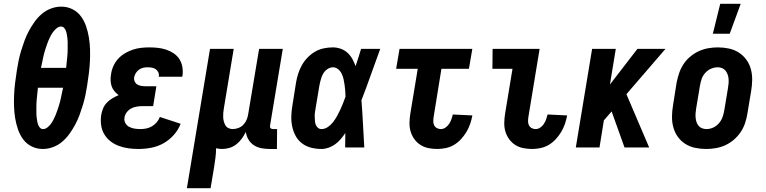

<svg xmlns="http://www.w3.org/2000/svg" viewBox="-20 -778 4040 1013"><path d="M206 8Q174 8 147 -5.5Q120 -19 102.5 -42.5Q85 -66 75 -95Q65 -124 60 -154.5Q55 -185 54 -216.5Q53 -248 54.5 -279.5Q56 -311 60 -343Q64 -375 69 -407Q73 -433 78.5 -459.5Q84 -486 92 -512Q100 -538 109.5 -564Q119 -590 132.5 -615Q146 -640 162.5 -663Q179 -686 200.5 -704.5Q222 -723 249 -733Q276 -743 303 -743Q335 -743 362 -729.5Q389 -716 406.5 -692.5Q424 -669 434 -640Q444 -611 449 -580.5Q454 -550 455 -518.5Q456 -487 454.5 -455.5Q453 -424 449 -392Q445 -360 440 -328Q436 -302 430.5 -275.5Q425 -249 417 -223Q409 -197 399.5 -171Q390 -145 376.5 -120Q363 -95 346.5 -72Q330 -49 308.5 -30.5Q287 -12 260 -2Q233 8 206 8ZM329 -420Q330 -430 331 -440Q332 -450 333 -459.5Q334 -469 335 -479Q336 -489 336.5 -499Q337 -509 337 -519Q337 -529 337 -538.5Q337 -548 337 -558Q337 -568 335.5 -577.5Q334 -587 332.5 -596.5Q331 -606 328 -614.5Q325 -623 318.5 -630.5Q312 -638 302 -638Q290 -638 279.5 -629.5Q269 -621 261 -610.5Q253 -600 247 -588.5Q241 -577 236 -565Q231 -553 227 -541Q223 -529 219 -517Q215 -505 212 -493Q209 -481 206.5 -468.5Q204 -456 201.5 -444Q199 -432 196 -420ZM207 -97Q219 -97 230 -105.5Q241 -114 248.5 -124.5Q256 -135 262 -146.5Q268 -158 273 -170Q278 -182 282 -194Q286 -206 290 -218Q294 -230 297 -242Q300 -254 302.5 -266.5Q305 -279 307.5 -291Q310 -303 313 -315H180Q179 -305 178 -295Q177 -285 176 -275.5Q175 -266 174 -256Q173 -246 172.5 -236Q172 -226 172 -216Q172 -206 172 -196.5Q172 -187 172 -177Q172 -167 173.5 -157.5Q175 -148 176.5 -138.5Q178 -129 181 -120.5Q184 -112 190.5 -104.5Q197 -97 207 -97Z M711 8Q684 8 658 4.5Q632 1 607.5 -8Q583 -17 563 -32.5Q543 -48 530 -70Q517 -92 513.5 -118.5Q510 -145 514 -172Q517 -189 524 -206Q531 -223 544 -236.5Q557 -250 573 -259.5Q589 -269 606 -276Q594 -285 584 -296.5Q574 -308 569 -323Q564 -338 563.5 -354.5Q563 -371 566 -387Q569 -409 578.5 -430Q588 -451 603.5 -468Q619 -485 639.5 -497Q660 -509 681 -516Q702 -523 724 -525.5Q746 -528 767 -528Q791 -528 813.5 -525.5Q836 -523 857 -516Q878 -509 896.5 -496.5Q915 -484 926.5 -466Q938 -448 942 -425.5Q946 -403 943 -380L941 -373H817L818 -375Q820 -387 815 -397Q810 -407 801.5 -413Q793 -419 781.5 -421Q770 -423 759 -423Q747 -423 735.5 -420.5Q724 -418 714 -411Q704 -404 697 -393Q690 -382 688 -371Q686 -359 690.5 -348.5Q695 -338 704 -332.5Q713 -327 724 -325Q735 -323 747 -323H805L788 -218H730Q716 -218 701 -215.5Q686 -213 672.5 -206Q659 -199 649 -186Q639 -173 637 -159Q634 -143 641 -129.5Q648 -116 661 -109Q674 -102 689.5 -99.5Q705 -97 721 -97Q736 -97 751.5 -100Q767 -103 781.5 -111.5Q796 -120 807 -133Q818 -146 823 -161L933 -125Q921 -93 897 -66Q873 -39 842.5 -22Q812 -5 778 1.5Q744 8 711 8Z M966 215 1088 -520H1213L1161 -206Q1159 -195 1158 -183Q1157 -171 1157.5 -159.5Q1158 -148 1161 -137Q1164 -126 1169.5 -116.5Q1175 -107 1185.5 -102Q1196 -97 1208 -97Q1223 -97 1238.5 -103Q1254 -109 1265 -121Q1276 -133 1282 -148Q1288 -163 1290 -179L1347 -520H1472L1405 -117Q1404 -113 1404.5 -109Q1405 -105 1407.5 -102Q1410 -99 1414 -98Q1418 -97 1422 -97H1442L1441 8H1404Q1381 8 1359.5 4Q1338 0 1320 -11.5Q1302 -23 1291 -41.5Q1280 -60 1277 -82Q1268 -64 1256 -47Q1244 -30 1227.5 -17Q1211 -4 1191.5 2Q1172 8 1152 8Q1144 8 1136 7Q1128 6 1120 4Q1120 30 1116.5 56Q1113 82 1109 108L1091 215Z M1676 8Q1647 8 1620.5 1Q1594 -6 1573 -22Q1552 -38 1539.5 -61.5Q1527 -85 1521.5 -111.5Q1516 -138 1517 -166.5Q1518 -195 1523 -223L1542 -343Q1546 -367 1553.5 -390Q1561 -413 1573 -434.5Q1585 -456 1603 -474.5Q1621 -493 1642.5 -505.5Q1664 -518 1688.5 -523Q1713 -528 1736 -528Q1758 -528 1778.5 -520.5Q1799 -513 1814 -499Q1829 -485 1839 -467Q1849 -449 1856 -429Q1864 -452 1871 -474.5Q1878 -497 1885 -520H1986Q1961 -452 1937 -384Q1913 -316 1887 -249Q1892 -187 1895 -124.5Q1898 -62 1902 0H1801Q1801 -19 1801.5 -38Q1802 -57 1802 -76Q1790 -59 1777.5 -44Q1765 -29 1748.5 -17Q1732 -5 1713 1.5Q1694 8 1676 8ZM1676 -97Q1694 -97 1710 -108Q1726 -119 1737.5 -134Q1749 -149 1758.5 -166Q1768 -183 1775.5 -199.5Q1783 -216 1790 -233.5Q1797 -251 1803 -268Q1803 -284 1801.5 -299.5Q1800 -315 1798 -330.5Q1796 -346 1792.5 -361Q1789 -376 1782.5 -389.5Q1776 -403 1764 -413Q1752 -423 1736 -423Q1726 -423 1715.5 -418Q1705 -413 1697 -405Q1689 -397 1684 -387.5Q1679 -378 1675.5 -367.5Q1672 -357 1669.5 -347Q1667 -337 1665 -326L1645 -206Q1643 -195 1641.5 -184Q1640 -173 1640.5 -162.5Q1641 -152 1641.5 -141.5Q1642 -131 1645.5 -121Q1649 -111 1657 -104Q1665 -97 1676 -97Z M2288 8Q2264 8 2241 3.5Q2218 -1 2199 -13Q2180 -25 2166.5 -43.5Q2153 -62 2146.5 -84Q2140 -106 2140.5 -130.5Q2141 -155 2145 -179L2184 -415H2070L2088 -520H2472L2454 -415H2309L2268 -162Q2266 -150 2266 -138.5Q2266 -127 2270.5 -117.5Q2275 -108 2284.5 -102.5Q2294 -97 2306 -97Q2319 -97 2330.5 -105Q2342 -113 2349.5 -124.5Q2357 -136 2361.5 -148.5Q2366 -161 2369 -174L2472 -169V-168Q2468 -146 2460.5 -124Q2453 -102 2441 -82Q2429 -62 2412.5 -44Q2396 -26 2376 -14Q2356 -2 2333 3Q2310 8 2288 8Z M2788 8Q2764 8 2741 3.5Q2718 -1 2699 -13Q2680 -25 2666.5 -43.5Q2653 -62 2646.5 -84Q2640 -106 2640.5 -130.5Q2641 -155 2645 -179L2684 -415H2578L2579 -520H2827L2768 -162Q2766 -150 2766 -138.5Q2766 -127 2770.5 -117.5Q2775 -108 2784.5 -102.5Q2794 -97 2806 -97Q2819 -97 2830.5 -105Q2842 -113 2849.5 -124.5Q2857 -136 2861.5 -148.5Q2866 -161 2869 -174L2972 -169V-168Q2968 -146 2960.5 -124Q2953 -102 2941 -82Q2929 -62 2912.5 -44Q2896 -26 2876 -14Q2856 -2 2833 3Q2810 8 2788 8Z M3275 0 3207 -190 3166 -143 3143 0H3018L3104 -520H3229L3198 -332L3343 -520H3491L3285 -281L3405 0Z M3706 8Q3676 8 3647.5 2Q3619 -4 3595.5 -19Q3572 -34 3556 -56.5Q3540 -79 3532.5 -106.5Q3525 -134 3525.5 -164Q3526 -194 3531 -223L3550 -343Q3555 -368 3563.5 -393Q3572 -418 3586.5 -440Q3601 -462 3622 -479.5Q3643 -497 3667 -508Q3691 -519 3716.5 -523.5Q3742 -528 3767 -528Q3797 -528 3825.5 -522Q3854 -516 3877.5 -501Q3901 -486 3917.5 -463.5Q3934 -441 3941.5 -413.5Q3949 -386 3948.5 -356Q3948 -326 3943 -297L3923 -177Q3919 -152 3910.5 -127Q3902 -102 3887 -80Q3872 -58 3851.5 -40.5Q3831 -23 3807 -12Q3783 -1 3757 3.5Q3731 8 3706 8ZM3707 -97Q3725 -97 3742 -104.5Q3759 -112 3772 -126.5Q3785 -141 3791.5 -158.5Q3798 -176 3801 -194L3821 -314Q3823 -326 3824 -338Q3825 -350 3824 -362Q3823 -374 3819 -385Q3815 -396 3808 -405Q3801 -414 3790 -418.5Q3779 -423 3767 -423Q3749 -423 3731.5 -415.5Q3714 -408 3701 -393.5Q3688 -379 3682 -361.5Q3676 -344 3673 -326L3653 -206Q3651 -194 3650 -182Q3649 -170 3650 -158Q3651 -146 3654.5 -135Q3658 -124 3665 -115Q3672 -106 3683.5 -101.5Q3695 -97 3707 -97ZM3741 -600 3780 -758H3888L3830 -600Z"/></svg>

Font: Iosevka Term Curly Extrabold
Style: Italic
Weight: 800
Italic angle: -9°
Designer: Belleve Invis
Foundry: Belleve Invis
Version: Version 32.3.0